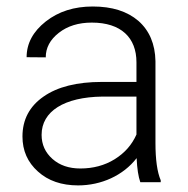

<svg xmlns="http://www.w3.org/2000/svg" viewBox="-20 -558 576 588"><path d="M472.2 0V-5.9C461.4 -31.2 456.1 -69.3 456.1 -120.6V-370.6C455.1 -423.3 437.5 -464.4 403.8 -494.1C369.6 -523.4 323.2 -538.1 264.2 -538.1C207 -538.1 159.2 -522.9 120.1 -492.2C81.1 -461.4 61.5 -424.8 61.5 -382.8L120.1 -382.3C120.1 -411.6 133.3 -436.5 160.2 -457.5C187 -478.5 220.7 -488.8 261.2 -488.8C350.6 -488.8 397.9 -442.9 397.9 -367.2V-307.1H292C215.3 -307.1 155.8 -292 113.3 -262.2C70.3 -232.4 48.8 -191.4 48.8 -140.1C48.8 -96.7 64.5 -61 96.2 -32.7C127.4 -4.4 168.5 9.8 219.2 9.8C290 9.8 357.4 -20.5 398.4 -73.7C399.9 -41 403.8 -16.6 409.7 0ZM226.1 -42C190.9 -42 162.6 -51.8 140.6 -71.3C118.7 -90.8 107.4 -115.2 107.4 -145C107.4 -217.3 176.8 -260.7 293.5 -262.2H397.9V-146C383.8 -114.3 361.8 -89.4 331.1 -70.3C300.3 -51.3 265.1 -42 226.1 -42Z"/></svg>

Font: Shabnam Thin
Style: Regular
Weight: 100
Foundry: DejaVu fonts team - Redesigned by Saber Rastikerdar - Based on Vazir font
Version: Version 5.0.1